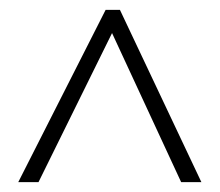

<svg xmlns="http://www.w3.org/2000/svg" viewBox="-20 -733 445 389"><path d="M17 -364 194 -713H223L388 -364H347L207 -666L58 -364Z"/></svg>

Font: Noto Sans Lao Looped ExtraCondensed ExtraLight
Style: Regular
Weight: 200
Width: 2
Designer: Mark Frömberg, Ben Mitchell
Foundry: The Fontpad Ltd
Version: Version 1.002; ttfautohint (v1.8.4.7-5d5b)